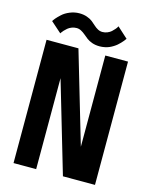

<svg xmlns="http://www.w3.org/2000/svg" viewBox="-130 -970 829 1053"><g transform="rotate(15 285.0 -443.5)"><path d="M341 -740.5Q317 -740.5 298 -747.2Q279 -754 266.8 -763.5Q254.5 -773 243.8 -782.2Q233 -791.5 220.5 -798.2Q208 -805 194 -805Q179.5 -805 166.2 -799.8Q153 -794.5 144 -786.8Q135 -779 128 -771.5Q121 -764 118 -759L114.5 -753.5L54 -807Q57 -813 66 -823.8Q75 -834.5 91.8 -850Q108.5 -865.5 134.5 -876.2Q160.5 -887 188.5 -887Q212 -887 231.2 -880.2Q250.5 -873.5 262.8 -863.8Q275 -854 285.8 -844Q296.5 -834 309 -827.2Q321.5 -820.5 335.5 -820.5Q350 -820.5 363.2 -826Q376.5 -831.5 385 -839.2Q393.5 -847 400.2 -854.8Q407 -862.5 410 -868L413 -873.5L473.5 -818.5Q473 -818 469 -812.8Q465 -807.5 461 -802.5Q457 -797.5 449.8 -790Q442.5 -782.5 435 -776Q427.5 -769.5 416.8 -762.8Q406 -756 395 -751.2Q384 -746.5 369.8 -743.5Q355.5 -740.5 341 -740.5ZM384.5 -700H513.5V0H331.5L179.5 -516.5V0H51V-700H232L384.5 -182Z"/></g></svg>

Font: League Mono Narrow SemiBold
Style: Regular
Weight: 600
Width: 3
Designer: Tyler Finck
Foundry: The League of Moveable Type / Tyler Finck
Version: Version 2.210